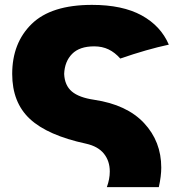

<svg xmlns="http://www.w3.org/2000/svg" viewBox="-20 -576 747 787"><path d="M641 111Q641 146 631 191H418Q430 158 430 127Q430 84 406 54Q382 24 333 13Q175 -21 102.5 -88.5Q30 -156 30 -273Q30 -400 110 -478Q190 -556 357 -556Q482 -556 560.5 -513Q639 -470 672 -393Q583 -374 473 -336Q451 -361 425 -373.5Q399 -386 366 -386Q306 -386 275.5 -355Q245 -324 243 -273Q245 -226 274.5 -201Q304 -176 366 -167Q500 -147 570.5 -71.5Q641 4 641 111Z"/></svg>

Font: Dela Gothic One
Style: Regular
Weight: 400
Designer: aratakana
Foundry: aratakana
Version: Version 1.004